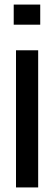

<svg xmlns="http://www.w3.org/2000/svg" viewBox="-20 -820 236 840"><path d="M40 -712V-800H156V-712ZM50 0V-600H147V0Z"/></svg>

Font: Big Shoulders Text SemiBold
Style: Regular
Weight: 600
Designer: Patric King
Foundry: XO Type Co
Version: Version 1.000; ttfautohint (v1.8.2)